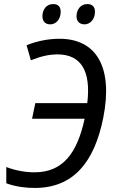

<svg xmlns="http://www.w3.org/2000/svg" viewBox="-20 -916 563 946"><path d="M397 -796C423 -796 448 -820 448 -858C448 -882 435 -896 410 -896C377 -896 357 -868 357 -836C357 -810 373 -796 397 -796ZM228 -796C255 -796 279 -820 279 -858C279 -882 267 -896 242 -896C208 -896 189 -868 189 -836C189 -810 204 -796 228 -796ZM152 10C339 10 445 -114 489 -337C538 -585 455 -725 273 -725C220 -725 161 -714 111 -693L132 -619C182 -639 223 -648 263 -648C380 -648 429 -566 410 -408H154L138 -331H397C360 -160 289 -67 150 -67C107 -67 58 -75 11 -93V-13C62 6 114 10 152 10Z"/></svg>

Font: Noto Sans SemiCondensed
Style: Italic
Weight: 400
Width: 4
Italic angle: -12°
Designer: Monotype Design Team
Foundry: Monotype Imaging Inc.
Version: Version 2.013